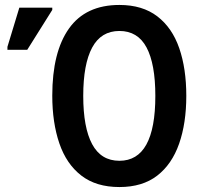

<svg xmlns="http://www.w3.org/2000/svg" viewBox="-20 -745 822 775"><path d="M732 -358Q732 -248 703 -165Q674 -82 614.5 -36Q555 10 462 10Q368 10 308 -36.5Q248 -83 219.5 -166.5Q191 -250 191 -359Q191 -535 258.5 -630Q326 -725 462 -725Q555 -725 615 -679Q675 -633 703.5 -550.5Q732 -468 732 -358ZM316 -358Q316 -230 352 -163Q388 -96 462 -96Q607 -96 607 -358Q607 -487 571.5 -553.5Q536 -620 462 -620Q388 -620 352 -553Q316 -486 316 -358ZM10 -544V-556L58 -714H191V-705L90 -544Z"/></svg>

Font: Noto Sans Condensed SemiBold
Style: Regular
Weight: 600
Width: 3
Designer: Monotype Design Team
Foundry: Monotype Imaging Inc.
Version: Version 2.013; ttfautohint (v1.8.4.7-5d5b)